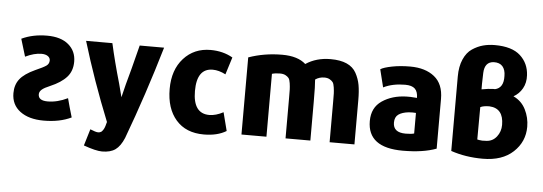

<svg xmlns="http://www.w3.org/2000/svg" viewBox="-56 -929 3684 1302"><g transform="rotate(5 1785.5 -278.5)"><path d="M40 -145Q40 -202 70.5 -241Q101 -280 173 -313Q228 -337 247 -350.5Q266 -364 266 -387Q266 -405 250 -416Q234 -427 207 -427Q157 -427 97 -398L61 -517Q137 -553 234 -553Q328 -553 380 -509Q432 -465 432 -393Q432 -329 394.5 -287.5Q357 -246 284 -215Q245 -199 228.5 -184.5Q212 -170 212 -152Q212 -109 276 -109Q342 -109 412 -143Q427 -85 448 -15Q370 23 260 23Q159 23 99.5 -21.5Q40 -66 40 -145Z M1031 -541Q935 -214 821 92Q797 149 763.5 173Q730 197 673 197Q631 197 547 167L581 54Q619 70 635 70Q642 70 648 68Q654 66 658 63Q662 60 666 54Q670 48 672.5 44Q675 40 678 32Q681 24 682 20Q683 16 685.5 7Q688 -2 689 -5Q579 -278 500 -541H679Q706 -419 749 -270Q772 -182 772 -181Q773 -182 794 -270Q818 -354 865 -541Z M1503 -15Q1442 22 1350 22Q1228 22 1160.5 -55.5Q1093 -133 1093 -266Q1093 -396 1164 -474.5Q1235 -553 1347 -553Q1432 -553 1498 -515L1461 -397Q1415 -421 1373 -421Q1265 -421 1265 -267Q1265 -113 1376 -113Q1420 -113 1471 -140Z M2374 0H2205V-277Q2205 -315 2204.5 -332Q2204 -349 2200.5 -373.5Q2197 -398 2189.5 -408Q2182 -418 2167.5 -426Q2153 -434 2132 -434Q2097 -434 2070 -415Q2074 -377 2074 -264V0H1905V-277Q1905 -316 1904.5 -333.5Q1904 -351 1900.5 -375.5Q1897 -400 1889 -410Q1881 -420 1866.5 -427.5Q1852 -435 1830 -435Q1798 -435 1775 -428V0H1605V-525Q1712 -563 1834 -563Q1940 -563 1994 -514Q2066 -562 2163 -562Q2230 -562 2273.5 -542.5Q2317 -523 2338 -484.5Q2359 -446 2366.5 -404Q2374 -362 2374 -301Z M2932 -358V-20Q2842 14 2704 14Q2464 14 2464 -167Q2464 -259 2532 -305Q2600 -351 2696 -354H2725Q2739 -354 2769 -351Q2769 -393 2748.5 -413Q2728 -433 2682 -433Q2596 -433 2534 -402L2504 -523Q2526 -537 2582 -548Q2638 -559 2705 -559Q2808 -559 2870 -509.5Q2932 -460 2932 -358ZM2771 -109V-249Q2750 -251 2722 -249Q2677 -244 2652.5 -226.5Q2628 -209 2628 -171Q2628 -103 2713 -103Q2752 -103 2771 -109Z M3499 -569Q3502 -518 3480 -479Q3458 -440 3420 -419Q3476 -393 3503.5 -338Q3531 -283 3531 -221Q3531 -119 3456 -49Q3381 21 3249 21Q3132 21 3032 -13V-520Q3032 -588 3053.5 -637Q3075 -686 3111 -710Q3147 -734 3184.5 -744Q3222 -754 3264 -754Q3381 -754 3438 -702Q3495 -650 3499 -569ZM3360 -219Q3360 -332 3264 -337Q3223 -337 3202 -326Q3202 -289 3201.5 -215.5Q3201 -142 3201 -106Q3210 -103 3235 -101Q3254 -101 3263 -102Q3306 -104 3333 -138.5Q3360 -173 3360 -219ZM3200 -447Q3246 -456 3285 -457Q3286 -457 3287.5 -456.5Q3289 -456 3290 -456Q3350 -469 3347 -551Q3347 -593 3327 -616Q3307 -639 3267 -638Q3205 -635 3202 -559Q3202 -547 3201 -523Q3200 -499 3200 -486Z"/></g></svg>

Font: Repo
Style: ExtraBold
Weight: 800
Designer: Stefan Peev
Foundry: Context Ltd
Version: Version 001.000